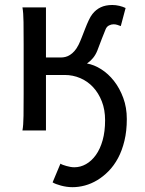

<svg xmlns="http://www.w3.org/2000/svg" viewBox="-20 -528 587 777"><path d="M166 -295.4H227.1Q235.4 -295.4 244.6 -297.6Q253.9 -299.8 263.2 -305.7Q272.5 -311.5 281.2 -321.3Q290 -331.1 297.9 -346.7Q304.2 -359.4 311 -377L324.7 -412.1Q331.5 -429.7 338.9 -445.6Q346.2 -461.4 354 -471.2Q368.2 -489.3 387.7 -498.5Q407.2 -507.8 434.6 -507.8Q448.7 -507.8 462.9 -504.4Q477.1 -501 488.3 -495.6L468.8 -422.4Q462.9 -424.8 455.3 -427.2Q447.8 -429.7 439.5 -429.7Q430.2 -429.7 421.1 -425Q412.1 -420.4 407.7 -410.2Q400.9 -394.5 392.1 -371.1Q383.3 -347.7 373.5 -322.3Q366.7 -305.7 356.2 -293Q345.7 -280.3 332 -271Q360.8 -266.1 389.6 -247.8Q418.5 -229.5 441.4 -200.2Q464.4 -170.9 478.8 -131.8Q493.2 -92.8 493.2 -46.4Q493.2 2.4 483.6 41.7Q474.1 81.1 457.8 111.6Q441.4 142.1 419.7 164.3Q397.9 186.5 373.5 201.2Q349.1 215.8 323.5 222.7Q297.9 229.5 273.4 229.5Q261.7 229.5 249.8 227.8Q237.8 226.1 226.8 223.1Q215.8 220.2 207 216.8Q198.2 213.4 192.9 210L224.6 134.3Q228 136.7 234.6 139.2Q241.2 141.6 249 143.8Q256.8 146 265.1 147.5Q273.4 148.9 280.8 148.9Q305.7 148.9 328.1 136.2Q350.6 123.5 367.9 99.4Q385.3 75.2 395.3 39.8Q405.3 4.4 405.3 -41.5Q405.3 -84 392.1 -117.7Q378.9 -151.4 356.7 -175.3Q334.5 -199.2 304.7 -211.9Q274.9 -224.6 241.7 -224.6H166V0H70.8Q74.7 -20.5 75.2 -59.3Q75.7 -98.1 75.7 -148.9V-349.1Q75.7 -399.9 75.2 -438.7Q74.7 -477.5 70.8 -498H166Z"/></svg>

Font: Andika
Style: Regular
Weight: 400
Designer: Victor Gaultney, Annie Olsen, Julie Remington, Don Collingsworth, Eric Hays
Foundry: SIL International
Version: Version 1.001